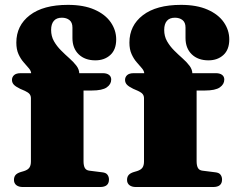

<svg xmlns="http://www.w3.org/2000/svg" viewBox="-20 -750 946 770"><path d="M315 -103.5Q315 -86 320.2 -76.5Q325.5 -67 338.5 -65.5L390 -59Q405 -57.5 411 -49.2Q417 -41 417 -30Q417 0 381.5 0H71Q55 0 45.5 -7.5Q36 -15 36 -28.5Q36 -40.5 42.2 -48Q48.5 -55.5 63 -60L76.5 -64Q92 -69 98 -78Q104 -87 104 -102.5V-356Q104 -365.5 99 -372.2Q94 -379 80 -385.5L60.5 -394Q42 -403 35 -411Q28 -419 28 -429.5Q28 -441 36.5 -448.8Q45 -456.5 63 -456.5H147L105 -440.5V-455Q105 -465 96 -475.8Q87 -486.5 75 -500Q63 -513.5 54.2 -532.8Q45.5 -552 45.5 -579Q45.5 -647.5 99.5 -689Q153.5 -730.5 252.5 -730.5Q315.5 -730.5 358.8 -711.5Q402 -692.5 424 -660.8Q446 -629 446 -592Q446 -551 422.5 -529.5Q399 -508 362.5 -508Q320.5 -508 295.5 -532.2Q270.5 -556.5 270.5 -597.5V-639.5Q270.5 -660 258.5 -669.5Q246.5 -679 228 -679Q206.5 -679 195.8 -666.2Q185 -653.5 185 -630Q185 -604.5 196.5 -584.5Q208 -564.5 224.8 -547.8Q241.5 -531 258.5 -516Q275.5 -501 286.8 -486Q298 -471 298 -454V-427L276.5 -456.5H392.5Q408 -456.5 417 -449.8Q426 -443 426 -431Q426 -412 408 -399.5Q390 -387 348 -387H315ZM768.5 -103.5Q768.5 -86 773.8 -76.5Q779 -67 792 -65.5L843.5 -59Q858.5 -57.5 864.5 -49.2Q870.5 -41 870.5 -30Q870.5 0 835 0H524.5Q508.5 0 499 -7.5Q489.5 -15 489.5 -28.5Q489.5 -40.5 495.8 -48Q502 -55.5 516.5 -60L530 -64Q545.5 -69 551.5 -78Q557.5 -87 557.5 -102.5V-356Q557.5 -365.5 552.5 -372.2Q547.5 -379 533.5 -385.5L514 -394Q495.5 -403 488.5 -411Q481.5 -419 481.5 -429.5Q481.5 -441 490 -448.8Q498.5 -456.5 516.5 -456.5H600.5L558.5 -440.5V-455Q558.5 -465 549.5 -475.8Q540.5 -486.5 528.5 -500Q516.5 -513.5 507.8 -532.8Q499 -552 499 -579Q499 -647.5 553 -689Q607 -730.5 706 -730.5Q769 -730.5 812.2 -711.5Q855.5 -692.5 877.5 -660.8Q899.5 -629 899.5 -592Q899.5 -551 876 -529.5Q852.5 -508 816 -508Q774 -508 749 -532.2Q724 -556.5 724 -597.5V-639.5Q724 -660 712 -669.5Q700 -679 681.5 -679Q660 -679 649.2 -666.2Q638.5 -653.5 638.5 -630Q638.5 -604.5 650 -584.5Q661.5 -564.5 678.2 -547.8Q695 -531 712 -516Q729 -501 740.2 -486Q751.5 -471 751.5 -454V-427L730 -456.5H846Q861.5 -456.5 870.5 -449.8Q879.5 -443 879.5 -431Q879.5 -412 861.5 -399.5Q843.5 -387 801.5 -387H768.5Z"/></svg>

Font: Fraunces Black
Style: Regular
Weight: 900
Version: Version 1.000;[b76b70a41]